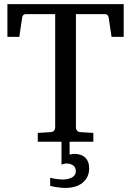

<svg xmlns="http://www.w3.org/2000/svg" viewBox="-20 -691 639 936"><path d="M414.6 129.9Q414.6 153.3 405.8 170.9Q397 188.5 381.6 200.7Q366.2 212.9 345 219Q323.7 225.1 298.3 225.1Q285.2 225.1 272.2 223.6Q259.3 222.2 248.5 220.2Q235.8 218.3 224.6 214.8V175.8Q234.9 178.2 245.6 180.2Q254.9 181.6 265.4 182.9Q275.9 184.1 285.6 184.1Q297.4 184.1 308.8 181.9Q320.3 179.7 329.3 175Q338.4 170.4 344 162.6Q349.6 154.8 349.6 143.1Q349.6 124.5 336.4 115.2Q323.2 106 302.7 106Q298.8 106 294.9 106.9Q291 107.9 287.6 108.9L279.8 111.8V0H164.1V-43L228 -46.9Q238.8 -47.9 243.9 -54.7Q249 -61.5 249 -68.8V-622.1H105Q98.1 -622.1 93.5 -617.4Q88.9 -612.8 87.9 -605L74.2 -511.2H16.1V-670.9H583V-511.2H523.9L509.8 -605Q508.3 -612.8 504.2 -617.4Q500 -622.1 493.2 -622.1H350.1V-68.8Q350.1 -61.5 355.2 -54.7Q360.4 -47.9 371.1 -46.9L435.1 -43V0H319.3V63Q324.7 62 329.6 60.5Q334.5 59.1 342.8 59.1Q357.9 59.1 370.8 63Q383.8 66.9 393.6 75.4Q403.3 84 408.9 97.4Q414.6 110.8 414.6 129.9Z"/></svg>

Font: Charis SIL APac
Style: Regular
Weight: 400
Foundry: SIL International
Version: Version 5.000